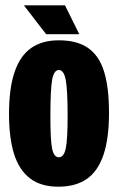

<svg xmlns="http://www.w3.org/2000/svg" viewBox="-20 -692 445 724"><path d="M14 -262Q14 -359 35 -420.5Q56 -482 97.5 -511Q139 -540 202 -540Q270 -540 311.5 -511.5Q353 -483 372 -423.5Q391 -364 391 -266Q391 -169 370 -107.5Q349 -46 307 -17Q265 12 200 12Q134 12 93 -19.5Q52 -51 33 -111.5Q14 -172 14 -262ZM235 -254Q235 -352 228 -390Q221 -428 202 -428Q183 -428 176.5 -390.5Q170 -353 170 -252Q170 -164 176.5 -131.5Q183 -99 202 -99Q221 -99 228 -132.5Q235 -166 235 -254ZM279 -563 225 -672H70L154 -563Z"/></svg>

Font: Bricolage Grotesque 96pt Condensed ExBd
Style: Regular
Weight: 800
Width: 3
Designer: Mathieu Triay
Foundry: Atelier Triay
Version: Version 1.001;Glyphs 3.2 (3207)